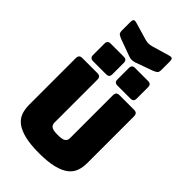

<svg xmlns="http://www.w3.org/2000/svg" viewBox="-348 -1312 1441 1441"><g transform="rotate(45 373.0 -591.0)"><path d="M682 -189Q682 -143 668.5 -105.5Q655 -68 620.5 -41.5Q586 -15 526 0Q466 15 373 15Q280 15 220 0Q160 -15 125.5 -41.5Q91 -68 77.5 -105.5Q64 -143 64 -189V-684Q64 -703 72.5 -711.5Q81 -720 100 -720H257Q276 -720 284.5 -711.5Q293 -703 293 -684V-228Q293 -208 308 -194.5Q323 -181 375 -181Q428 -181 443 -194.5Q458 -208 458 -228V-684Q458 -703 466.5 -711.5Q475 -720 494 -720H646Q665 -720 673.5 -711.5Q682 -703 682 -684ZM569 -760H431Q414 -760 406 -768Q398 -776 398 -793V-914Q398 -931 406 -939Q414 -947 431 -947H569Q586 -947 594 -939Q602 -931 602 -914V-793Q602 -776 594 -768Q586 -760 569 -760ZM311 -760H173Q156 -760 147.5 -768Q139 -776 139 -793V-914Q139 -931 147.5 -939Q156 -947 173 -947H311Q328 -947 336 -939Q344 -931 344 -914V-793Q344 -776 336 -768Q328 -760 311 -760ZM403 -1152 540 -1192Q565 -1200 573 -1194Q581 -1188 581 -1161V-1080Q581 -1053 572.5 -1045Q564 -1037 540 -1027L412 -981Q403 -977 392.5 -975Q382 -973 373 -972Q364 -972 356 -973Q348 -974 341 -977L204 -1027Q179 -1037 170.5 -1045Q162 -1053 162 -1080V-1161Q162 -1188 170 -1194Q178 -1200 204 -1192L341 -1152Q358 -1148 372 -1148Q386 -1148 403 -1152Z"/></g></svg>

Font: Bungee
Style: Regular
Weight: 400
Designer: David Jonathan Ross
Foundry: David Jonathan Ross
Version: Version 1.001;PS 1.0;hotconv 1.0.72;makeotf.lib2.5.5900